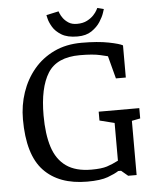

<svg xmlns="http://www.w3.org/2000/svg" viewBox="-57 -869 758 928"><g transform="rotate(-5 322.5 -405.0)"><path d="M485 -260 413 -278V-321H610V-271L569 -263V0H528L496 -27H482Q464 -15 429 -2Q394 11 329 11Q192 11 118.5 -66.5Q45 -144 45 -316Q45 -384 66 -446Q87 -508 127 -556Q167 -604 225.5 -632Q284 -660 359 -660Q438 -660 490.5 -649.5Q543 -639 558 -630V-474H510L481 -584Q481 -584 445.5 -592.5Q410 -601 346 -601Q234 -601 190 -530.5Q146 -460 146 -326Q146 -235 166 -172.5Q186 -110 232 -77.5Q278 -45 354 -45Q403 -45 429.5 -53.5Q456 -62 485 -77ZM262 -821Q262 -821 266 -810.5Q270 -800 279.5 -787Q289 -774 305 -763.5Q321 -753 346 -753Q375 -753 395 -763.5Q415 -774 427 -787Q439 -800 444.5 -810.5Q450 -821 450 -821L481 -813Q481 -813 475 -794.5Q469 -776 454 -752.5Q439 -729 412 -710.5Q385 -692 343 -692Q294 -692 265.5 -709.5Q237 -727 223.5 -750Q210 -773 206 -790.5Q202 -808 202 -808Z"/></g></svg>

Font: Faustina VF Beta
Style: Regular
Weight: 400
Designer: Alfonso Garcia
Foundry: Omnibus-Type
Version: Version 1.006